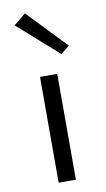

<svg xmlns="http://www.w3.org/2000/svg" viewBox="-88 -813 474 856"><g transform="rotate(-10 149.0 -385.0)"><path d="M184 0H106V-479H184ZM218 -562.5 34.5 -725 89 -769.5 257 -594Z"/></g></svg>

Font: Betina Sans
Style: Regular
Weight: 400
Designer: Jonathan Pinhorn (font) & Cristiano Sobral (main changes)
Version: Version 2.001;April 28, 2021;FontCreator 13.0.0.2655 32-bit;